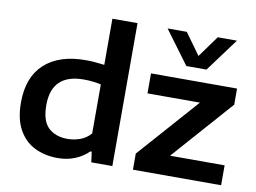

<svg xmlns="http://www.w3.org/2000/svg" viewBox="-85 -934 1427 1069"><g transform="rotate(10 629.0 -399.5)"><path d="M300.5 9Q229.5 9 172 -19Q114.5 -47 80.8 -106.8Q47 -166.5 47 -261Q47 -404 129.5 -479.5Q212 -555 362.5 -555Q390.5 -555 417.8 -552.5Q445 -550 467.5 -547V-808H609.5V0H490.5L482.5 -59H475Q444 -28 399.8 -9.5Q355.5 9 300.5 9ZM337 -105.5Q372 -105.5 406.5 -117.5Q441 -129.5 467.5 -159V-436.5Q447.5 -441 422.5 -444Q397.5 -447 370.5 -447Q188.5 -447 188.5 -271Q188.5 -181 229 -143.2Q269.5 -105.5 337 -105.5ZM726 0V-91L1028.5 -432.5H732V-545.5H1218.5V-454.5L916 -112.5H1224.5V0ZM918.5 -620 779.5 -808H888L975.5 -687L1063 -808H1171.5L1032.5 -620Z"/></g></svg>

Font: Encode Sans Exp SmBold
Style: Regular
Weight: 600
Width: 7
Designer: Multiple Designers
Foundry: Impallari Type
Version: Version 3.002; ttfautohint (v1.8.3) -l 8 -r 50 -G 200 -x 14 